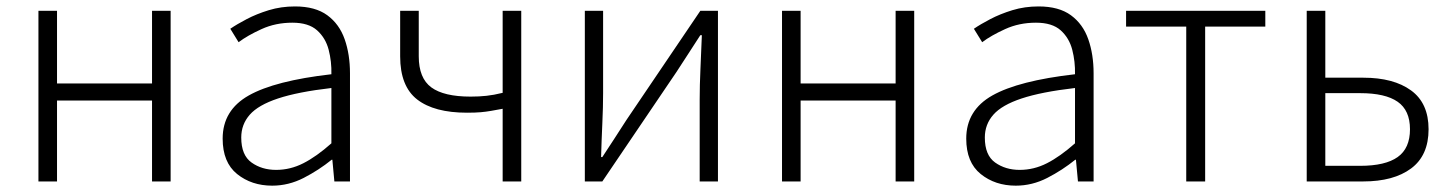

<svg xmlns="http://www.w3.org/2000/svg" viewBox="-20 -567 4533 600"><path d="M100.1 0V-533.2H158.2V-306.2H455.1V-533.2H513.2V0H455.1V-252.9H158.2V0Z M830.6 13.2Q766.1 13.2 720.9 -23.2Q675.8 -59.6 675.8 -133.8Q675.8 -222.7 757.6 -268.8Q839.4 -314.9 1015.6 -335Q1016.6 -374.5 1007.1 -411.4Q997.6 -448.2 970.9 -472.2Q944.3 -496.1 893.6 -496.1Q841.3 -496.1 797.4 -476.1Q753.4 -456.1 725.6 -435.1L699.7 -477.1Q720.2 -491.2 751 -507.3Q781.7 -523.4 820.1 -535.2Q858.4 -546.9 901.9 -546.9Q965.3 -546.9 1002.9 -519.3Q1040.5 -491.7 1057.1 -444.3Q1073.7 -397 1073.7 -337.9V0H1024.9L1018.6 -67.9H1016.6Q976.1 -35.2 929 -11Q881.8 13.2 830.6 13.2ZM842.8 -36.1Q887.2 -36.1 928 -56.9Q968.8 -77.6 1015.6 -119.1V-292Q910.6 -279.8 848.9 -259.3Q787.1 -238.8 760.5 -208.5Q733.9 -178.2 733.9 -137.2Q733.9 -82 766.1 -59.1Q798.3 -36.1 842.8 -36.1Z M1550.8 0V-227.1Q1529.8 -223.1 1514.4 -220.5Q1499 -217.8 1482.2 -216.3Q1465.3 -214.8 1439.5 -214.8Q1336.9 -214.8 1283.7 -256.1Q1230.5 -297.4 1230.5 -391.1V-533.2H1288.6V-391.1Q1288.6 -322.8 1327.9 -293.9Q1367.2 -265.1 1450.7 -265.1Q1477.5 -265.1 1500.2 -267.6Q1522.9 -270 1550.8 -276.9V-533.2H1608.9V0Z M1807.6 0V-533.2H1864.7V-275.9Q1864.7 -233.4 1862.3 -181.4Q1859.9 -129.4 1858.4 -76.2H1862.3Q1878.4 -100.6 1900.1 -134Q1921.9 -167.5 1937.5 -191.9L2168.5 -533.2H2223.6V0H2166.5V-255.9Q2166.5 -300.3 2168.9 -352.1Q2171.4 -403.8 2173.3 -457H2168.5Q2152.8 -432.1 2131.1 -399.2Q2109.4 -366.2 2093.8 -341.8L1862.3 0Z M2423.8 0V-533.2H2481.9V-306.2H2778.8V-533.2H2836.9V0H2778.8V-252.9H2481.9V0Z M3154.3 13.2Q3089.8 13.2 3044.7 -23.2Q2999.5 -59.6 2999.5 -133.8Q2999.5 -222.7 3081.3 -268.8Q3163.1 -314.9 3339.4 -335Q3340.3 -374.5 3330.8 -411.4Q3321.3 -448.2 3294.7 -472.2Q3268.1 -496.1 3217.3 -496.1Q3165 -496.1 3121.1 -476.1Q3077.1 -456.1 3049.3 -435.1L3023.4 -477.1Q3043.9 -491.2 3074.7 -507.3Q3105.5 -523.4 3143.8 -535.2Q3182.1 -546.9 3225.6 -546.9Q3289.1 -546.9 3326.7 -519.3Q3364.3 -491.7 3380.9 -444.3Q3397.5 -397 3397.5 -337.9V0H3348.6L3342.3 -67.9H3340.3Q3299.8 -35.2 3252.7 -11Q3205.6 13.2 3154.3 13.2ZM3166.5 -36.1Q3210.9 -36.1 3251.7 -56.9Q3292.5 -77.6 3339.4 -119.1V-292Q3234.4 -279.8 3172.6 -259.3Q3110.8 -238.8 3084.2 -208.5Q3057.6 -178.2 3057.6 -137.2Q3057.6 -82 3089.8 -59.1Q3122.1 -36.1 3166.5 -36.1Z M3687 0V-483.9H3499V-533.2H3934.1V-483.9H3746.1V0Z M4063.5 0V-533.2H4121.6V-324.2H4240.2Q4335 -324.2 4389.6 -284.4Q4444.3 -244.6 4444.3 -163.1Q4444.3 -81.1 4389.6 -40.5Q4335 0 4240.2 0ZM4121.6 -48.8H4230.5Q4309.1 -48.8 4347.7 -76.2Q4386.2 -103.5 4386.2 -163.1Q4386.2 -222.2 4347.7 -249Q4309.1 -275.9 4230.5 -275.9H4121.6Z"/></svg>

Font: Source Han Sans CN Light
Style: Regular
Weight: 300
Designer: Ryoko NISHIZUKA  (kana, bopomofo & ideographs); Paul D. Hunt (Latin, Greek & Cyrillic); Sandoll Communications , Soo-you
Foundry: Adobe
Version: Version 2.000;hotconv 1.0.107;makeotfexe 2.5.65593